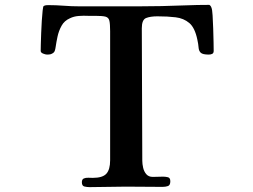

<svg xmlns="http://www.w3.org/2000/svg" viewBox="-20 -776 1040 788"><path d="M857 -567Q857 -578 856.5 -603.5Q856 -629 855 -659Q854 -689 852.5 -713Q851 -737 848 -744Q845 -753 839 -756Q790 -756 741 -754Q692 -752 643 -751Q596 -750 549.5 -750Q503 -750 456 -750H306Q274 -750 242 -752.5Q210 -755 178 -755Q174 -755 169 -754.5Q164 -754 159 -751Q157 -750 155 -732.5Q153 -715 151.5 -690.5Q150 -666 149 -640Q148 -614 147.5 -594Q147 -574 147 -567Q147 -560 157 -556Q167 -552 173 -552Q182 -552 188 -553.5Q194 -555 201 -561Q206 -566 208.5 -584Q211 -602 216 -625.5Q221 -649 232.5 -670Q244 -691 267 -701Q283 -709 303.5 -710.5Q324 -712 341 -711H371Q401 -711 413.5 -707.5Q426 -704 429 -690.5Q432 -677 432 -648Q432 -515 432 -383Q432 -251 432 -118Q432 -80 416.5 -63Q401 -46 361 -46Q354 -46 343 -46.5Q332 -47 324 -43.5Q316 -40 316 -28Q316 -13 326.5 -10.5Q337 -8 348 -8Q385 -8 422 -9Q459 -10 496 -10Q534 -10 572 -9.5Q610 -9 647 -9Q660 -9 669.5 -12.5Q679 -16 679 -32Q679 -46 669.5 -48.5Q660 -51 649 -51Q639 -51 628.5 -50.5Q618 -50 607 -50Q590 -50 580.5 -61Q571 -72 567.5 -87.5Q564 -103 564 -116Q564 -253 563 -388.5Q562 -524 562 -660Q562 -695 579.5 -702Q597 -709 626 -709Q668 -709 701 -705Q734 -701 757 -681.5Q780 -662 790 -613Q794 -595 795 -581Q796 -567 804 -559.5Q812 -552 837 -552Q845 -552 851 -555Q857 -558 857 -567Z"/></svg>

Font: UoqMunThenKhung
Style: Regular
Weight: 400
Designer: Font-Kai, 金井和夫, 宇文滿月
Foundry: Kazuo Kanai, Moonlit Owen
Version: Version 1.197